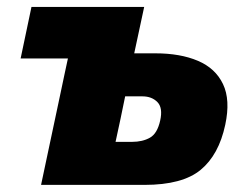

<svg xmlns="http://www.w3.org/2000/svg" viewBox="-20 -520 692 540"><path d="M95.5 0Q106.5 -52 117 -101.5Q127.5 -151 141 -214.5L151.5 -264Q157 -290 161.8 -312.8Q166.5 -335.5 171 -355.5H38L68.5 -500.5H385.5Q378 -467 371.5 -435.2Q365 -403.5 357.5 -370H417Q487 -370 536.5 -349Q586 -328 607.2 -283.5Q628.5 -239 613.5 -169Q595.5 -84.5 544.2 -42.2Q493 0 386.5 0ZM305 -121H351Q381 -121 401.8 -132.8Q422.5 -144.5 430.5 -181Q438.5 -216.5 422.8 -232.8Q407 -249 380.5 -249H332Q325.5 -217 319 -186Q312.5 -155 305 -121Z"/></svg>

Font: Commissioner ExtraBold
Style: Italic
Weight: 800
Italic angle: -12°
Designer: Kostas Bartsokas
Foundry: Kostas Bartsokas
Version: Version 1.000; ttfautohint (v1.8.3)